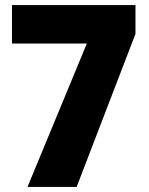

<svg xmlns="http://www.w3.org/2000/svg" viewBox="-20 -734 584 754"><path d="M88 0 321 -563H27V-714H512V-601L281 0Z"/></svg>

Font: Noto Sans Malayalam SemiCondensed Black
Style: Regular
Weight: 900
Width: 4
Designer: Jelle Bosma - Monotype Design Team
Foundry: Monotype Imaging Inc.
Version: Version 2.104; ttfautohint (v1.8.4.7-5d5b)